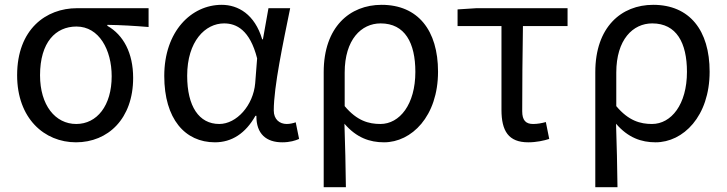

<svg xmlns="http://www.w3.org/2000/svg" viewBox="-20 -577 3014 796"><path d="M295 13C428 13 532 -85 532 -254C532 -357 492 -432 425 -470V-474C485 -473 535 -470 596 -465V-543H299C171 -543 51 -456 51 -265C51 -86 164 13 295 13ZM296 -63C209 -63 146 -141 146 -265C146 -402 211 -467 297 -467C391 -467 443 -370 443 -261C443 -139 382 -63 296 -63Z M871 13C941 13 998 -24 1039 -97H1043C1042 -21 1085 13 1150 13C1182 13 1204 6 1220 -1L1206 -70C1195 -66 1181 -63 1169 -63C1139 -63 1115 -82 1115 -119C1115 -218 1154 -400 1183 -543H1093L1070 -414H1067C1036 -518 967 -557 899 -557C774 -557 661 -448 661 -262C661 -84 747 13 871 13ZM889 -63C805 -63 756 -136 756 -263C756 -406 831 -480 909 -480C960 -480 1016 -453 1046 -335L1038 -232C1030 -140 961 -63 889 -63Z M1322 199H1414C1413 103 1411 34 1408 -64C1458 -6 1513 13 1572 13C1686 13 1796 -94 1796 -280C1796 -451 1713 -557 1562 -557C1430 -557 1322 -465 1322 -278ZM1557 -63C1509 -63 1460 -76 1409 -137V-276C1409 -413 1478 -480 1558 -480C1659 -480 1702 -399 1702 -279C1702 -144 1637 -63 1557 -63Z M2170 13C2204 13 2235 6 2257 -1L2243 -71C2225 -66 2208 -63 2190 -63C2160 -63 2145 -78 2145 -116C2145 -226 2146 -346 2148 -469H2333V-543H1955L1877 -538V-469H2059V-122C2059 -34 2088 13 2170 13Z M2448 199H2540C2539 103 2537 34 2534 -64C2584 -6 2639 13 2698 13C2812 13 2922 -94 2922 -280C2922 -451 2839 -557 2688 -557C2556 -557 2448 -465 2448 -278ZM2683 -63C2635 -63 2586 -76 2535 -137V-276C2535 -413 2604 -480 2684 -480C2785 -480 2828 -399 2828 -279C2828 -144 2763 -63 2683 -63Z"/></svg>

Font: DAIFUKU Sans JP
Style: Regular
Weight: 400
Designer: Original font ‘Source Han Sans JP’ : Ryoko NISHIZUKA  (kana, bopomofo & ideographs); Paul D. Hunt (Latin, Greek & Cyrill
Foundry: Daifuku
Version: Version 1.001